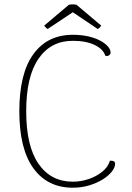

<svg xmlns="http://www.w3.org/2000/svg" viewBox="-20 -862 616 894"><path d="M516 -99Q516 -83 501 -63.5Q486 -44 459 -27Q432 -10 396 1Q360 12 319 12Q201 12 135.5 -78.5Q70 -169 70 -344Q70 -520 135.5 -610Q201 -700 319 -700Q359 -700 391.5 -692.5Q424 -685 447 -672.5Q470 -660 482.5 -645.5Q495 -631 495 -617Q495 -609 487 -604Q479 -599 470 -603Q461 -633 421 -652.5Q381 -672 319 -672Q217 -672 159.5 -589Q102 -506 102 -344Q102 -182 159.5 -99Q217 -16 319 -16Q356 -16 392 -28Q428 -40 455.5 -62Q483 -84 492 -114Q499 -114 504 -113Q509 -112 512.5 -109Q516 -106 516 -99ZM336 -840 451 -743Q449 -739 444.5 -734Q440 -729 435 -727L319 -805L202 -727Q198 -729 193 -734Q188 -739 186 -743L301 -840Q307 -841 313 -841.5Q319 -842 324.5 -841.5Q330 -841 336 -840Z"/></svg>

Font: Arima Thin
Style: Regular
Weight: 100
Designer: Joana Correia and Natanael Gama
Foundry: NDISCOVER
Version: Version 1.101;gftools[0.9.23]